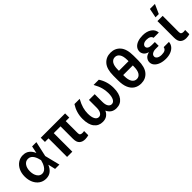

<svg xmlns="http://www.w3.org/2000/svg" viewBox="238 -2012 3256 3256"><g transform="rotate(-45 1865.5 -384.5)"><path d="M277.3 11.4H275.9Q207.4 10.7 155 -25.6Q102.6 -61.8 73.2 -125.7Q43.7 -189.6 43.7 -272.7Q43.7 -355.5 74.6 -418.5Q105.5 -481.5 158.7 -517Q212 -552.6 279.1 -552.6Q348.4 -552.6 395.1 -515.4Q441.8 -478.3 465.6 -417.6H467.7L494.7 -545.5H597.3L536.6 -272.7L604.4 0H500.7L470.9 -128.6H468Q444.2 -68.2 397.4 -28.4Q350.5 11.4 277.3 11.4ZM290.5 -95.9Q322.8 -95.9 347.7 -113.1Q372.5 -130.3 390.3 -157.5Q408 -184.7 419.6 -215Q431.1 -245.4 436.8 -271.3L437.1 -272.7L436.8 -274.1Q431.5 -300.8 421.3 -330.8Q411.2 -360.8 394.7 -387.3Q378.2 -413.7 353.9 -430.4Q329.5 -447.1 295.8 -447.1Q237.9 -447.1 203.8 -398.3Q169.7 -349.4 169.7 -273.1Q169.7 -196.4 203.1 -146.1Q236.5 -95.9 290.5 -95.9Z M1218.4 6.4Q1154.1 6.4 1115.1 -28.8Q1076 -63.9 1076 -147V-445.3H913.7V0H788V-445.3H702.4V-545.5H1286.2V-445.3H1201.3V-158.7Q1201.3 -124.3 1217.5 -113.5Q1233.7 -102.6 1259.9 -102.6Q1272.4 -102.6 1283.7 -104Q1295.1 -105.5 1302.6 -106.9V-6.4Q1286.6 -1.8 1265.6 2.3Q1244.7 6.4 1218.4 6.4Z M1966.6 9.9Q1907 9.9 1865.9 -17.9Q1824.9 -45.8 1802.6 -96.6Q1780.2 -45.8 1739.2 -17.9Q1698.2 9.9 1638.5 9.9Q1541.2 9.9 1485.1 -62Q1429 -133.9 1429 -271V-272.7Q1429.3 -347.7 1450.1 -416.5Q1470.9 -485.4 1510.3 -545.5H1635.7Q1590.2 -462.7 1572.6 -398.3Q1555 -333.8 1555 -270.6Q1555 -188.6 1579.5 -142.2Q1604 -95.9 1648.1 -95.9Q1686.4 -95.9 1710 -132.5Q1733.7 -169 1733.7 -237.9V-421.2H1871.4V-237.9Q1871.4 -169 1894.9 -132.5Q1918.3 -95.9 1957 -95.9Q2001.1 -95.9 2025.4 -142.2Q2049.7 -188.6 2049.7 -270.6Q2049.7 -333.8 2032.3 -398.3Q2014.9 -462.7 1969.1 -545.5H2094.5Q2175.8 -421.9 2175.8 -269.2Q2175.8 -133.2 2120 -61.6Q2064.3 9.9 1966.6 9.9Z M2559.7 9.9Q2487.6 9.9 2432.9 -24Q2378.2 -57.9 2347.7 -127.7Q2317.1 -197.4 2317.1 -305V-419Q2317.1 -578.1 2383.7 -654.1Q2450.3 -730.1 2558.2 -730.1Q2666.2 -730.1 2732.6 -653.9Q2799 -577.8 2799.4 -417.3V-305Q2799 -143.5 2733.1 -66.8Q2667.3 9.9 2559.7 9.9ZM2673.3 -411.2V-436.8Q2672.9 -533.4 2641.5 -578.8Q2610.1 -624.3 2558.2 -624.3Q2504.3 -624.3 2473.5 -577.8Q2442.8 -531.2 2442.8 -438.9V-411.2ZM2559.7 -96.6Q2611.2 -96.6 2642 -142.6Q2672.9 -188.6 2673.3 -287.3V-308.9H2442.8V-285.2Q2442.8 -191.8 2474.1 -144.2Q2505.3 -96.6 2559.7 -96.6Z M3152.3 9.9Q3083.5 9.9 3028.6 -9.6Q2973.7 -29.1 2941.8 -64.6Q2909.8 -100.1 2909.4 -148.4Q2909.8 -188.9 2936.3 -223.9Q2962.7 -258.9 3026.6 -274.9Q2968 -291.2 2943.5 -324.8Q2919 -358.3 2918.7 -394.2Q2919 -444.6 2948.7 -479.9Q2978.3 -515.3 3030.9 -533.9Q3083.5 -552.6 3151.6 -552.6Q3247.2 -552.6 3310.5 -510.1Q3373.9 -467.7 3380 -391.3H3253.2Q3248.2 -421.9 3219.8 -437.9Q3191.4 -453.8 3146.3 -453.8Q3097.7 -453.8 3070.8 -434.3Q3044 -414.8 3043.7 -386.4Q3044 -358.7 3070.1 -342Q3096.2 -325.3 3145.2 -325.3H3218.4V-233.7H3145.2Q3099.4 -233.7 3067.3 -214.1Q3035.2 -194.6 3035.2 -159.4Q3035.2 -130 3065.2 -109.7Q3095.2 -89.5 3148.8 -89.5Q3202.1 -89.5 3229.6 -106.7Q3257.1 -123.9 3263.1 -158H3388.8Q3385.3 -104.4 3352.8 -66.8Q3320.3 -29.1 3268.1 -9.6Q3215.9 9.9 3152.3 9.9Z M3642.8 6.4Q3578.5 6.4 3539.4 -28.8Q3500.4 -63.9 3500.4 -147V-545.5H3626.1L3625 -158.7Q3625.4 -124.3 3641.7 -113.5Q3658 -102.6 3683.9 -102.6Q3697.1 -102.6 3708.1 -104Q3719.1 -105.5 3726.2 -106.9V-6.4Q3710.2 -1.1 3689.1 2.7Q3668 6.4 3642.8 6.4ZM3601.2 -613.3H3522.7L3555.8 -781.2H3676.1Z"/></g></svg>

Font: Linik Sans SemiBold
Style: Regular
Weight: 600
Designer: Rasmus Andersson (font), Cristiano Sobral (main changes)
Foundry: rsms
Version: Version 3.018;June 1, 2022;FontCreator 14.0.0.2814 64-bit; t